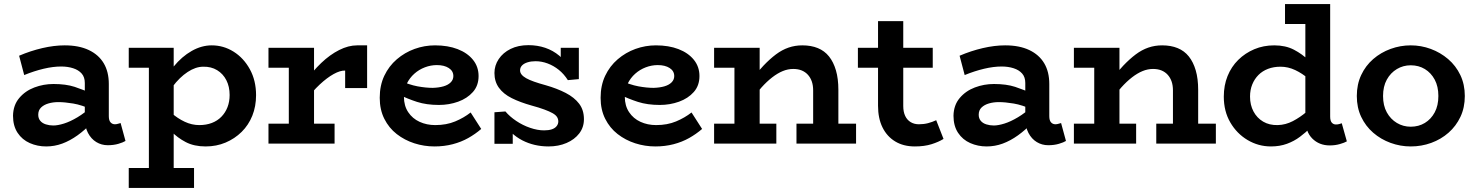

<svg xmlns="http://www.w3.org/2000/svg" viewBox="-20 -706 7256 944"><path d="M510 8Q479 8 453.5 -7.5Q428 -23 412.5 -52.5Q397 -82 397 -124V-298Q397 -327 381.5 -344.5Q366 -362 339.5 -370.5Q313 -379 281 -379Q241 -379 194.5 -368Q148 -357 99 -337L74 -432Q130 -456 188 -469.5Q246 -483 298 -483Q368 -483 416.5 -460Q465 -437 490 -395Q515 -353 515 -293V-135Q515 -114 523.5 -104.5Q532 -95 545 -95Q553 -95 560.5 -97.5Q568 -100 573 -101L597 -13Q586 -6 562.5 1Q539 8 510 8ZM207 14Q164 14 126.5 -2.5Q89 -19 66.5 -53Q44 -87 44 -137Q45 -189 74.5 -224Q104 -259 149 -276Q194 -293 243 -293Q304 -293 347 -279Q390 -265 435 -244V-166Q382 -190 340 -197Q298 -204 267 -204Q241 -204 218.5 -197.5Q196 -191 182 -177.5Q168 -164 168 -142Q168 -124 178 -112Q188 -100 205.5 -94.5Q223 -89 242 -89Q264 -89 294.5 -98.5Q325 -108 361 -129.5Q397 -151 435 -186L432 -103Q398 -67 361 -40.5Q324 -14 286 0Q248 14 207 14Z M991 14Q934 14 893 -7.5Q852 -29 822.5 -60Q793 -91 770 -118V-205Q793 -177 823 -150.5Q853 -124 888 -107.5Q923 -91 960 -91Q994 -91 1021.5 -101.5Q1049 -112 1068.5 -132Q1088 -152 1098.5 -179Q1109 -206 1109 -239Q1109 -280 1093 -311.5Q1077 -343 1047.5 -361Q1018 -379 979 -378Q942 -378 902.5 -352Q863 -326 828.5 -280Q794 -234 771 -173V-265Q794 -330 834 -379Q874 -428 922.5 -455.5Q971 -483 1021 -483Q1079 -483 1128.5 -452Q1178 -421 1208.5 -365.5Q1239 -310 1239 -238Q1239 -183 1220.5 -137Q1202 -91 1168 -57.5Q1134 -24 1089 -5Q1044 14 991 14ZM613 218V120H934V218ZM712 189V-471H834V189ZM613 -373V-471H828V-373Z M1481 -209V-305Q1517 -356 1559.5 -396.5Q1602 -437 1647.5 -460Q1693 -483 1736 -483H1785V-273H1677V-359Q1653 -360 1620.5 -342Q1588 -324 1552 -290.5Q1516 -257 1481 -209ZM1300 0V-98H1625V0ZM1400 -31V-471H1524V-31ZM1300 -373V-471H1516V-373Z M2116 14Q2065 14 2017 -1.5Q1969 -17 1930.5 -47Q1892 -77 1869.5 -122Q1847 -167 1847 -225Q1847 -286 1869.5 -333.5Q1892 -381 1931 -414.5Q1970 -448 2018.5 -465.5Q2067 -483 2119 -483Q2182 -483 2230 -464.5Q2278 -446 2305.5 -412Q2333 -378 2333 -332Q2333 -285 2305 -253.5Q2277 -222 2232.5 -206Q2188 -190 2138 -190Q2077 -190 2030.5 -205Q1984 -220 1939 -242V-313Q1992 -289 2033 -281.5Q2074 -274 2108 -274Q2138 -275 2160.5 -281.5Q2183 -288 2196 -301Q2209 -314 2209 -332Q2209 -357 2186.5 -371.5Q2164 -386 2128 -386Q2098 -386 2069 -375Q2040 -364 2017 -343.5Q1994 -323 1980 -294.5Q1966 -266 1966 -230Q1966 -186 1987 -154.5Q2008 -123 2043 -107Q2078 -91 2120 -91Q2175 -91 2218 -109Q2261 -127 2294 -153L2346 -72Q2317 -47 2282.5 -27.5Q2248 -8 2206 3Q2164 14 2116 14Z M2677 14Q2642 14 2609.5 6.5Q2577 -1 2548 -16Q2519 -31 2495 -53.5Q2471 -76 2453 -105L2501 -106V1H2411V-154L2465 -158Q2486 -133 2518 -111.5Q2550 -90 2586.5 -77.5Q2623 -65 2655 -65Q2677 -65 2692.5 -70Q2708 -75 2716.5 -85.5Q2725 -96 2725 -109Q2725 -121 2718.5 -131Q2712 -141 2697 -149.5Q2682 -158 2656.5 -167.5Q2631 -177 2594 -187Q2537 -203 2496 -223.5Q2455 -244 2433 -274.5Q2411 -305 2411 -347Q2411 -384 2432 -415.5Q2453 -447 2490.5 -465.5Q2528 -484 2578 -484Q2622 -484 2660.5 -471Q2699 -458 2730 -432Q2761 -406 2782 -367L2737 -365V-471H2826V-317L2772 -312Q2753 -342 2727.5 -362.5Q2702 -383 2672.5 -394Q2643 -405 2613 -405Q2591 -405 2573.5 -399.5Q2556 -394 2546.5 -384Q2537 -374 2537 -360Q2537 -349 2544.5 -339.5Q2552 -330 2567 -321.5Q2582 -313 2606 -304.5Q2630 -296 2663 -287Q2719 -271 2761.5 -249Q2804 -227 2827.5 -196Q2851 -165 2851 -120Q2851 -80 2828 -50Q2805 -20 2765.5 -3Q2726 14 2677 14Z M3202 14Q3151 14 3103 -1.5Q3055 -17 3016.5 -47Q2978 -77 2955.5 -122Q2933 -167 2933 -225Q2933 -286 2955.5 -333.5Q2978 -381 3017 -414.5Q3056 -448 3104.5 -465.5Q3153 -483 3205 -483Q3268 -483 3316 -464.5Q3364 -446 3391.5 -412Q3419 -378 3419 -332Q3419 -285 3391 -253.5Q3363 -222 3318.5 -206Q3274 -190 3224 -190Q3163 -190 3116.5 -205Q3070 -220 3025 -242V-313Q3078 -289 3119 -281.5Q3160 -274 3194 -274Q3224 -275 3246.5 -281.5Q3269 -288 3282 -301Q3295 -314 3295 -332Q3295 -357 3272.5 -371.5Q3250 -386 3214 -386Q3184 -386 3155 -375Q3126 -364 3103 -343.5Q3080 -323 3066 -294.5Q3052 -266 3052 -230Q3052 -186 3073 -154.5Q3094 -123 3129 -107Q3164 -91 3206 -91Q3261 -91 3304 -109Q3347 -127 3380 -153L3432 -72Q3403 -47 3368.5 -27.5Q3334 -8 3292 3Q3250 14 3202 14Z M3978 0V-262Q3978 -286 3971.5 -305Q3965 -324 3952.5 -338Q3940 -352 3922 -359.5Q3904 -367 3880 -367Q3854 -367 3828.5 -356.5Q3803 -346 3776.5 -325.5Q3750 -305 3724 -276Q3698 -247 3670 -209V-308Q3703 -351 3734 -383.5Q3765 -416 3795 -438.5Q3825 -461 3857 -472Q3889 -483 3925 -483Q3968 -483 4001 -469.5Q4034 -456 4056 -428.5Q4078 -401 4090 -360Q4102 -319 4102 -264V0ZM3491 0V-98H3797V0ZM3591 0V-471H3715V0ZM3491 -373V-471H3687V-373ZM3896 0V-98H4189V0Z M4478 14Q4422 14 4381.5 -10.5Q4341 -35 4319 -79.5Q4297 -124 4297 -186V-602H4421V-185Q4421 -156 4430.5 -136Q4440 -116 4457.5 -105.5Q4475 -95 4498 -95Q4522 -95 4543 -100.5Q4564 -106 4583 -115L4619 -23Q4595 -8 4560 3Q4525 14 4478 14ZM4198 -373V-471H4566V-373Z M5134 8Q5103 8 5077.5 -7.5Q5052 -23 5036.5 -52.5Q5021 -82 5021 -124V-298Q5021 -327 5005.5 -344.5Q4990 -362 4963.5 -370.5Q4937 -379 4905 -379Q4865 -379 4818.5 -368Q4772 -357 4723 -337L4698 -432Q4754 -456 4812 -469.5Q4870 -483 4922 -483Q4992 -483 5040.5 -460Q5089 -437 5114 -395Q5139 -353 5139 -293V-135Q5139 -114 5147.5 -104.5Q5156 -95 5169 -95Q5177 -95 5184.5 -97.5Q5192 -100 5197 -101L5221 -13Q5210 -6 5186.5 1Q5163 8 5134 8ZM4831 14Q4788 14 4750.5 -2.5Q4713 -19 4690.5 -53Q4668 -87 4668 -137Q4669 -189 4698.5 -224Q4728 -259 4773 -276Q4818 -293 4867 -293Q4928 -293 4971 -279Q5014 -265 5059 -244V-166Q5006 -190 4964 -197Q4922 -204 4891 -204Q4865 -204 4842.5 -197.5Q4820 -191 4806 -177.5Q4792 -164 4792 -142Q4792 -124 4802 -112Q4812 -100 4829.5 -94.5Q4847 -89 4866 -89Q4888 -89 4918.5 -98.5Q4949 -108 4985 -129.5Q5021 -151 5059 -186L5056 -103Q5022 -67 4985 -40.5Q4948 -14 4910 0Q4872 14 4831 14Z M5747 0V-262Q5747 -286 5740.5 -305Q5734 -324 5721.5 -338Q5709 -352 5691 -359.5Q5673 -367 5649 -367Q5623 -367 5597.5 -356.5Q5572 -346 5545.5 -325.5Q5519 -305 5493 -276Q5467 -247 5439 -209V-308Q5472 -351 5503 -383.5Q5534 -416 5564 -438.5Q5594 -461 5626 -472Q5658 -483 5694 -483Q5737 -483 5770 -469.5Q5803 -456 5825 -428.5Q5847 -401 5859 -360Q5871 -319 5871 -264V0ZM5260 0V-98H5566V0ZM5360 0V-471H5484V0ZM5260 -373V-471H5456V-373ZM5665 0V-98H5958V0Z M6229 14Q6167 14 6114 -17.5Q6061 -49 6029 -104Q5997 -159 5997 -231Q5997 -286 6015.5 -332Q6034 -378 6068 -411.5Q6102 -445 6147 -464Q6192 -483 6245 -483Q6301 -483 6342 -461.5Q6383 -440 6413.5 -410Q6444 -380 6466 -352V-265Q6443 -293 6413 -319Q6383 -345 6348 -361.5Q6313 -378 6276 -378Q6242 -378 6214.5 -367.5Q6187 -357 6167.5 -337.5Q6148 -318 6137 -291Q6126 -264 6126 -231Q6126 -190 6143 -158Q6160 -126 6190.5 -108Q6221 -90 6262 -91Q6301 -92 6336.5 -110.5Q6372 -129 6405 -157Q6438 -185 6465 -212V-120Q6447 -101 6423.5 -78Q6400 -55 6371.5 -33.5Q6343 -12 6307.5 1Q6272 14 6229 14ZM6518 9Q6466 9 6432 -25Q6398 -59 6398 -122V-686H6520V-133Q6520 -112 6528 -103Q6536 -94 6548 -94Q6557 -94 6564.5 -96Q6572 -98 6577 -100L6602 -11Q6590 -4 6567 2.5Q6544 9 6518 9ZM6298 -588V-686H6507V-588Z M6916 14Q6865 14 6817 -3.5Q6769 -21 6731.5 -53.5Q6694 -86 6672.5 -131.5Q6651 -177 6651 -234Q6651 -291 6672.5 -337Q6694 -383 6731.5 -415.5Q6769 -448 6817 -465.5Q6865 -483 6916 -483Q6967 -483 7014.5 -465.5Q7062 -448 7100 -415.5Q7138 -383 7160 -337Q7182 -291 7182 -234Q7182 -177 7160.5 -131.5Q7139 -86 7102 -53.5Q7065 -21 7017 -3.5Q6969 14 6916 14ZM6916 -83Q6955 -83 6985.5 -101.5Q7016 -120 7034 -153.5Q7052 -187 7052 -234Q7052 -281 7034 -314.5Q7016 -348 6985.5 -366.5Q6955 -385 6916 -385Q6879 -385 6848 -366.5Q6817 -348 6798.5 -314.5Q6780 -281 6780 -234Q6780 -187 6798.5 -153.5Q6817 -120 6848 -101.5Q6879 -83 6916 -83Z"/></svg>

Font: BioRhyme
Style: Bold
Weight: 700
Designer: Aoife Mooney
Foundry: Aoife Mooney Type
Version: Version 1.600;gftools[0.9.33]